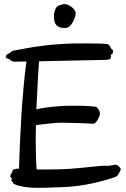

<svg xmlns="http://www.w3.org/2000/svg" viewBox="-20 -908 609 928"><path d="M564 -90.8Q564 -88.9 561.5 -83.5Q559.1 -78.1 555.9 -72.3Q552.7 -66.4 549.1 -61.3Q545.4 -56.2 543 -55.2Q541.5 -54.2 530 -50Q518.6 -45.9 499.5 -40.3Q480.5 -34.7 454.8 -28.3Q429.2 -22 399.2 -16.4Q369.1 -10.7 335.2 -7.1Q301.3 -3.4 266.1 -2.9Q236.8 -2 211.4 -1Q186 0 164.1 0Q151.9 0 140.9 -0.5Q129.9 -1 120.1 -2Q106.4 -3.4 93.8 -5.4Q82.5 -7.3 70.6 -10.3Q58.6 -13.2 49.8 -18.1Q47.4 -18.6 45.4 -20.5Q41.5 -23.4 42 -28.8Q37.6 -31.2 35.6 -34.2Q34.7 -35.6 34.2 -36.1Q34.2 -37.1 34.7 -38.6Q35.2 -40.5 39.1 -45.9Q35.6 -46.4 33.9 -47.9Q32.2 -49.3 31.2 -51.3Q29.8 -53.2 29.8 -56.2Q29.8 -59.1 30.8 -62Q31.7 -64.5 33.4 -67.6Q35.2 -70.8 39.1 -74.2Q39.1 -80.6 40.5 -83.5Q41 -85.4 42 -85.9Q42.5 -87.4 45.9 -88.9Q49.3 -90.3 53.7 -91.3Q58.1 -92.3 62.7 -92.8Q67.4 -93.3 70.8 -92.8L71.8 -91.8Q72.8 -124 74.2 -161.6Q75.7 -199.2 77.1 -231.4Q79.1 -269 81.1 -306.2Q83 -352.1 86.9 -402.8Q90.3 -446.3 95.2 -500.5Q100.1 -554.7 107.9 -610.8L51.8 -609.9Q46.4 -609.9 41.5 -611.3Q37.6 -612.3 33.2 -614.7Q28.8 -617.2 26.9 -622.1Q19 -623 15.4 -625Q11.7 -627 9.8 -628.9Q7.8 -630.9 7.8 -633.8Q8.8 -639.2 11.2 -642.1Q13.7 -645 21 -648.9Q29.3 -651.9 33 -656.5Q36.6 -661.1 41 -662.1Q43 -662.6 64 -666.7Q85 -670.9 117.2 -676.5Q149.4 -682.1 189.5 -687.3Q229.5 -692.4 269 -694.8Q302.7 -697.3 336.2 -697.8Q369.6 -698.2 398.9 -698.2Q439 -698.2 466.3 -697.3Q493.7 -696.3 499 -694.8Q502.4 -693.8 505.9 -691.4Q508.3 -689 511.2 -684.8Q514.2 -680.7 516.1 -673.8Q520 -671.9 521.7 -670.2Q523.4 -668.5 524.4 -667L525.9 -664.1Q525.9 -661.1 525.9 -657Q525.9 -652.8 524.9 -649.9Q524.4 -648.9 522.9 -647.9Q522 -647 520.3 -646Q518.6 -645 516.1 -644Q516.6 -637.2 516.1 -633.3Q515.6 -629.4 514.6 -627Q513.7 -624.5 512.2 -623Q508.8 -620.6 500.7 -619.4Q492.7 -618.2 471.2 -618.2L168.9 -611.8Q167.5 -597.7 166.3 -578.4Q165 -559.1 163.8 -537.1Q162.6 -515.1 161.4 -492.2Q160.2 -469.2 159.2 -448Q158.2 -426.8 157.2 -408.7Q156.2 -390.6 155.8 -378.9Q174.3 -384.3 196.8 -387.5Q219.2 -390.6 238.8 -392.6Q261.7 -394.5 284.2 -396Q298.3 -397 311.5 -397Q324.7 -397 336.9 -397Q385.7 -397 412.4 -395Q439 -393.1 442.9 -392.1Q445.8 -391.6 449.2 -388.2Q452.6 -384.8 455.6 -380.1Q458.5 -375.5 460.7 -369.9Q462.9 -364.3 462.9 -359.9Q462.9 -351.6 458.5 -342.3Q454.1 -333 451.2 -327.1Q447.3 -320.8 440.9 -314.9Q434.6 -309.1 430.2 -310.1Q428.7 -310.1 418 -310.5Q407.2 -311 391.4 -311.8Q375.5 -312.5 356.9 -313Q338.4 -313.5 320.8 -314Q303.2 -314.5 289.3 -314.7Q275.4 -314.9 269 -314.9Q261.2 -314.9 246.1 -313.5Q233.4 -312.5 210.9 -310.1Q188.5 -307.6 153.8 -303.2Q152.8 -283.2 152.8 -261.2Q152.8 -239.3 152.8 -214.8Q152.8 -181.2 153.8 -148.2Q154.8 -115.2 157.2 -88.9H210Q237.8 -88.9 265.1 -89.6Q292.5 -90.3 314.9 -91.8Q347.7 -94.2 377.2 -97.2Q406.7 -100.1 430.2 -102.5Q453.6 -105 469.2 -106.2Q484.9 -107.4 488.8 -106.9Q492.7 -106 499.3 -106.4Q505.9 -106.9 513.2 -107.9Q520.5 -108.9 527.3 -109.9Q534.2 -110.8 538.1 -111.8Q541.5 -112.3 545.9 -110.1Q550.3 -107.9 554.2 -104.2Q558.1 -100.6 560.8 -96.7Q563.5 -92.8 564 -90.8ZM240.7 -824.2Q240.2 -831.5 241.5 -840.3Q242.7 -849.1 245.4 -857.4Q248 -865.7 252.4 -872.3Q256.8 -878.9 263.7 -881.3Q272 -884.3 279.3 -886.2Q286.6 -888.2 292 -888.2Q301.8 -888.2 308.3 -885Q314.9 -881.8 321.8 -877Q332.5 -871.1 339.1 -861.6Q345.7 -852.1 345.7 -843.3Q345.7 -835.9 342.5 -826.2Q339.4 -816.4 334.5 -806.6Q329.6 -796.9 323.7 -789.1Q317.9 -781.2 313 -778.3Q304.7 -773.4 299.6 -773.2Q294.4 -772.9 290 -772.9Q267.1 -772.9 254.4 -784.7Q241.7 -796.4 240.7 -824.2Z"/></svg>

Font: Oregano
Style: Regular
Weight: 400
Version: Version 1.000